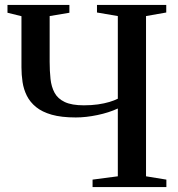

<svg xmlns="http://www.w3.org/2000/svg" viewBox="-20 -763 726 783"><path d="M460.5 -320.5Q424 -303.5 377.2 -293.8Q330.5 -284 289 -284Q230.5 -284 191 -295.2Q151.5 -306.5 127 -326.5Q102.5 -346.5 89.5 -372.5Q76.5 -398.5 72 -428.2Q67.5 -458 67.5 -488.5V-697L10.5 -711V-743H263V-711L182.5 -697.5V-511Q182.5 -473.5 186 -441.2Q189.5 -409 202.5 -384.8Q215.5 -360.5 244 -347Q272.5 -333.5 322 -333.5Q353 -333.5 379.2 -337.2Q405.5 -341 426.2 -347.2Q447 -353.5 460.5 -360.5V-697.5L375.5 -712V-743H658V-712L575.5 -697.5V-44L658.5 -30.5V0H357.5V-30.5L460.5 -44Z"/></svg>

Font: Merriweather 96pt Medium
Style: Regular
Weight: 500
Version: Version 2.100